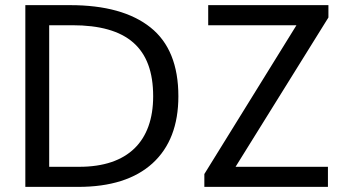

<svg xmlns="http://www.w3.org/2000/svg" viewBox="-20 -731 1370 751"><path d="M1262.7 0V-78.6H901.4L1264.6 -662.6V-710.9H794.4V-632.3H1139.6L779.3 -50.3V0ZM285.6 0C412.1 0 509.3 -30.8 576.7 -92.3C644 -153.8 677.7 -241.2 677.7 -354.5C677.7 -475.6 641.6 -565.4 568.8 -623.5C496.1 -681.6 391.1 -710.9 253.9 -710.9H79.1V0ZM172.4 -632.3H262.7C477.1 -632.3 579.1 -543.9 579.1 -354.5C579.1 -178.7 480.5 -78.6 290.5 -78.6H172.4Z"/></svg>

Font: Ride
Style: Regular
Weight: 400
Version: Version 3.000